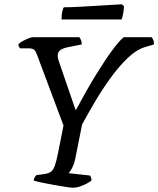

<svg xmlns="http://www.w3.org/2000/svg" viewBox="-20 -878 740 898"><path d="M321 0Q312 0 286.5 -4Q261 -8 230 -13.5Q199 -19 173 -24.5Q147 -30 137 -34Q139 -43 142.5 -49Q146 -55 150 -59L182 -63Q205 -66 217 -74Q229 -82 236.5 -103Q244 -124 252 -165L277 -291L153 -622Q148 -637 140.5 -644.5Q133 -652 113 -652H74Q72 -654 69 -659Q66 -664 66 -671Q72 -678 85.5 -685.5Q99 -693 113 -698.5Q127 -704 134 -704H351Q355 -699 359 -690Q363 -681 362 -670L301 -658Q275 -653 262.5 -644Q250 -635 250 -617Q250 -609 252 -602.5Q254 -596 256 -589L333 -365H336Q384 -455 427.5 -526Q471 -597 505.5 -643.5Q540 -690 559 -704H689Q692 -701 696.5 -692Q701 -683 700 -670L659 -658Q618 -646 576.5 -606Q535 -566 496 -512Q457 -458 423.5 -401Q390 -344 364 -296L332 -136Q327 -111 317.5 -93Q308 -75 301 -68L401 -57Q403 -55 405.5 -48Q408 -41 408 -34Q392 -21 366.5 -10.5Q341 0 321 0ZM268 -787Q268 -810 271.5 -825Q275 -840 279 -844Q308 -844 346.5 -846Q385 -848 425.5 -850.5Q466 -853 499.5 -855Q533 -857 550 -858L560 -849Q559 -829 555.5 -812Q552 -795 549 -787Z"/></svg>

Font: Texturina 72pt 72pt Medium
Style: Italic
Weight: 500
Italic angle: -11°
Designer: Guillermo Torres Carreño
Foundry: Omnibus-Type
Version: Version 1.002; ttfautohint (v1.8.3)